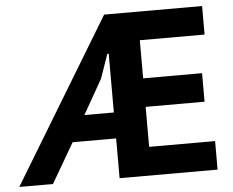

<svg xmlns="http://www.w3.org/2000/svg" viewBox="-79 -759 992 818"><g transform="rotate(-5 416.5 -350.0)"><path d="M0 0ZM394 -532 358 -429 274 -281H400V-532ZM400 -170H214L115 0H-29L395 -700H814V-578H537V-415H789V-293H537V-122H819V0H400Z"/></g></svg>

Font: PT Sans
Style: Bold
Weight: 700
Version: Version 2.003W OFL; ttfautohint (v1.6)